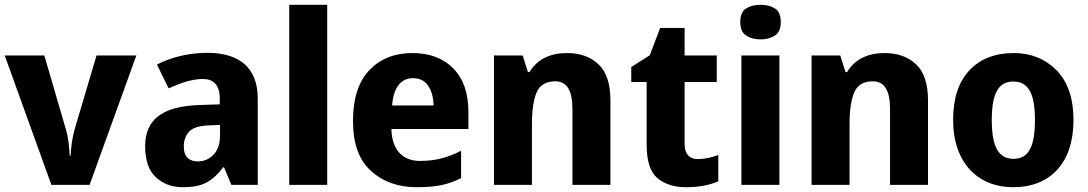

<svg xmlns="http://www.w3.org/2000/svg" viewBox="-20 -780 4590 810"><path d="M357.9 0 555.2 -545.9H387.2L294.9 -234.9C284.7 -199.2 279.3 -156.2 277.8 -123H273.9C272.5 -154.8 269 -199.2 257.8 -234.9L167 -545.9H0L196.8 0Z M855 -557.1C772.5 -557.1 699.2 -537.1 642.1 -507.8L691.4 -407.2C740.2 -429.2 789.6 -446.8 835.9 -446.8C880.4 -446.8 907.2 -421.9 907.2 -363.8V-339.8L819.3 -336.9C669.4 -331.5 592.3 -278.8 592.3 -163.1C592.3 -104 607.4 -60.1 637.7 -32.2C668 -4.4 705.6 9.8 750 9.8C793.5 9.8 827.1 3.4 851.6 -10.3C876 -23.4 899.4 -44.4 921.4 -74.2H925.3L956.1 0H1067.4V-363.8C1067.4 -494.6 989.7 -557.1 855 -557.1ZM908.2 -208C908.2 -173.3 898.9 -146.5 880.9 -127.4C862.3 -108.4 840.3 -99.1 814.9 -99.1C779.3 -99.1 755.4 -116.7 755.4 -162.1C755.4 -188 763.2 -209 778.3 -225.1C793.5 -241.2 820.8 -249.5 860.4 -251L908.2 -252.9Z M1360.4 -759.8H1200.2V0H1360.4Z M1719.2 -556.2C1644.5 -556.2 1584.5 -532.2 1538.6 -484.4C1492.2 -436 1469.2 -364.3 1469.2 -269C1469.2 -174.3 1494.6 -104 1545.4 -58.6C1595.7 -13.2 1659.7 9.8 1737.3 9.8C1779.8 9.8 1815.9 6.8 1844.7 0.5C1873.5 -5.9 1900.4 -15.6 1925.3 -28.8V-144C1868.2 -114.7 1816.4 -101.1 1751.5 -101.1C1675.3 -101.1 1632.8 -151.9 1631.3 -235.8H1956.1V-308.1C1956.1 -387.2 1934.6 -448.2 1892.1 -491.7C1849.6 -534.7 1792 -556.2 1719.2 -556.2ZM1722.2 -450.2C1751.5 -450.2 1772.9 -439 1787.1 -417C1801.3 -395 1808.6 -367.7 1809.1 -335H1634.3C1639.6 -413.6 1673.8 -450.2 1722.2 -450.2Z M2372.1 -556.2C2304.2 -556.2 2247.6 -532.2 2213.9 -476.1H2207L2185.1 -545.9H2064V0H2224.1V-256.8C2224.1 -314.9 2231 -359.9 2244.1 -390.6C2257.3 -421.4 2283.7 -437 2322.3 -437C2372.6 -437 2395 -397.5 2395 -318.8V0H2555.2V-356C2555.2 -425.8 2538.6 -477.1 2504.9 -508.8C2471.2 -540.5 2426.8 -556.2 2372.1 -556.2Z M2923.3 -108.9C2889.6 -108.9 2868.2 -129.9 2868.2 -170.9V-434.1H3003.9V-545.9H2868.2V-662.1H2765.1L2721.2 -546.9L2643.1 -497.1V-434.1H2708V-170.9C2708 -100.1 2723.6 -52.7 2754.4 -27.8C2785.2 -2.9 2824.7 9.8 2873 9.8C2933.1 9.8 2975.1 0 3010.3 -15.1V-126C2981 -115.7 2955.1 -108.9 2923.3 -108.9Z M3107.9 -545.9V0H3268.1V-545.9ZM3189 -759.8C3165 -759.8 3144.5 -754.9 3127.9 -744.6C3111.3 -734.4 3103 -714.8 3103 -687C3103 -659.7 3111.3 -640.6 3127.9 -629.9C3144.5 -619.1 3165 -613.8 3189 -613.8C3212.4 -613.8 3232.4 -619.1 3249 -629.9C3265.6 -640.6 3273.9 -659.7 3273.9 -687C3273.9 -714.8 3265.6 -734.4 3249 -744.6C3232.4 -754.9 3212.4 -759.8 3189 -759.8Z M3711.9 -556.2C3644 -556.2 3587.4 -532.2 3553.7 -476.1H3546.9L3524.9 -545.9H3403.8V0H3564V-256.8C3564 -314.9 3570.8 -359.9 3584 -390.6C3597.2 -421.4 3623.5 -437 3662.1 -437C3712.4 -437 3734.9 -397.5 3734.9 -318.8V0H3895V-356C3895 -425.8 3878.4 -477.1 3844.7 -508.8C3811 -540.5 3766.6 -556.2 3711.9 -556.2Z M4508.8 -273.9C4508.8 -364.7 4484.9 -434.6 4437.5 -483.4C4389.6 -531.7 4329.6 -556.2 4256.8 -556.2C4177.7 -556.2 4115.2 -531.7 4069.8 -483.4C4023.9 -434.6 4001 -364.7 4001 -273.9C4001 -92.3 4106.4 9.8 4253.9 9.8C4411.1 9.8 4508.8 -92.3 4508.8 -273.9ZM4164.1 -273.9C4164.1 -381.8 4189.9 -436 4254.9 -436C4320.8 -436 4346.2 -381.8 4346.2 -273.9C4346.2 -166 4321.8 -109.9 4255.9 -109.9C4189.5 -109.9 4164.1 -166 4164.1 -273.9Z"/></svg>

Font: Avrile Sans
Style: Bold
Weight: 700
Designer: Monotype Design Team, Google (font), Stefan Peev (BGR Cyrillic), Cristiano Sobral (main changes)
Foundry: The Avrile Sans Project Authors
Version: Version 3.110